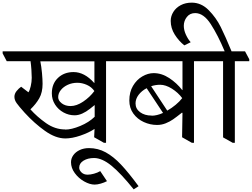

<svg xmlns="http://www.w3.org/2000/svg" viewBox="-51 -1038 1905 1452"><path d="M861 -590V-575H751V42H735L661 0L664 -63Q620 -34 557 -12.5Q494 9 443 9Q370 9 289.5 -48Q209 -105 135 -186Q91 -235 74.5 -258.5Q58 -282 58 -306Q58 -329 74.5 -349.5Q91 -370 109 -382L164 -340Q174 -354 181.5 -386.5Q189 -419 189 -450Q189 -474 186.5 -510.5Q184 -547 180 -575H0L-31 -634V-650H829ZM442 -58Q490 -58 556 -85.5Q622 -113 665 -155V-243H664Q658 -238 629 -215Q600 -192 570.5 -179Q541 -166 513 -166Q469 -166 429.5 -187.5Q390 -209 365.5 -247Q341 -285 341 -332Q341 -405 387.5 -449Q434 -493 505 -493Q588 -493 661 -411H663V-574H254Q262 -535 266.5 -486Q271 -437 271 -404Q271 -339 246 -295Q221 -251 179 -211Q229 -155 297 -107Q365 -59 442 -59ZM663 -349Q642 -380 606 -396Q570 -412 534 -412Q495 -412 462 -397Q429 -382 409 -357Q389 -332 389 -303Q389 -277 416 -256.5Q443 -236 483 -236Q528 -236 578 -269.5Q628 -303 663 -350Z M660 157Q613 157 580.5 177Q548 197 548 230Q548 249 565.5 266Q583 283 612 283Q633 283 660 275.5Q687 268 707 256L758 332Q737 343 711 350.5Q685 358 665 358Q628 358 585.5 334Q543 310 514.5 271Q486 232 486 189Q486 160 503.5 135.5Q521 111 552 96.5Q583 82 622 82Q690 82 748.5 114Q807 146 864 206.5Q921 267 997 370L960 394Q864 274 792.5 215.5Q721 157 660 157Z M1526 -590V-575H1416V42H1400L1326 0L1329 -184L1325 -186Q1282 -152 1257.5 -135Q1233 -118 1202 -105.5Q1171 -93 1137 -93Q1085 -93 1036.5 -115Q988 -137 957.5 -179Q927 -221 927 -278Q927 -341 954.5 -388Q982 -435 1025 -460Q1068 -485 1111 -485Q1172 -485 1229 -447.5Q1286 -410 1327 -357H1329V-575H861L830 -634V-650H1495ZM1213 -201Q1247 -220 1277.5 -245.5Q1308 -271 1327 -296Q1296 -338 1249 -367.5Q1202 -397 1160 -397Q1125 -397 1092 -386L1214 -201ZM1096 -163Q1135 -163 1182 -184L1058 -371Q1020 -351 997 -320.5Q974 -290 974 -256Q974 -215 1008.5 -189.5Q1043 -164 1095 -164Z M1834 -590V-575H1725V42H1709L1636 1V-575H1527L1496 -634V-650H1648Q1597 -772 1543 -855.5Q1489 -939 1425 -939Q1385 -939 1362 -909.5Q1339 -880 1339 -843Q1339 -810 1355 -775.5Q1371 -741 1390 -720V-718L1343 -695Q1301 -728 1270.5 -776.5Q1240 -825 1240 -880Q1240 -916 1260 -948Q1280 -980 1316 -999Q1352 -1018 1399 -1018Q1471 -1018 1527 -961.5Q1583 -905 1618.5 -833.5Q1654 -762 1700 -650H1802Z"/></svg>

Font: Martel DemiBold
Style: Regular
Weight: 600
Designer: Dan Reynolds
Foundry: Dan Reynolds
Version: Version 1.001; ttfautohint (v1.1) -l 5 -r 5 -G 72 -x 0 -D la